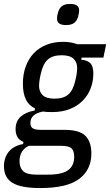

<svg xmlns="http://www.w3.org/2000/svg" viewBox="-39 -742 558 973"><path d="M424 36Q424 118 362.5 164.5Q301 211 165 211Q67 211 24 184.5Q-19 158 -19 100Q-19 58 5 27.5Q29 -3 78 -12L80 -23Q59 -31 49.5 -47.5Q40 -64 40 -87Q40 -128 66 -151Q92 -174 137 -182L138 -193Q77 -220 77 -318Q77 -365 91 -404Q105 -443 131 -471Q157 -499 195 -514.5Q233 -530 281 -530Q304 -530 321.5 -526.5Q339 -523 353 -518H499L485 -450H375L372 -440Q406 -436 420 -420.5Q434 -405 434 -370Q434 -330 420.5 -294.5Q407 -259 380.5 -232Q354 -205 315 -189.5Q276 -174 225 -174Q214 -174 202 -174.5Q190 -175 180 -177Q115 -165 115 -119Q115 -99 127.5 -91.5Q140 -84 167 -84H287Q363 -84 393.5 -54Q424 -24 424 36ZM238 -242Q283 -242 307.5 -263.5Q332 -285 343 -335Q348 -355 350 -371Q352 -387 352 -397Q352 -427 333.5 -444.5Q315 -462 273 -462Q228 -462 203.5 -440.5Q179 -419 168 -369Q163 -349 161 -333Q159 -317 159 -307Q159 -277 177.5 -259.5Q196 -242 238 -242ZM337 53Q337 23 323.5 10Q310 -3 272 -3H107Q60 19 60 75Q60 107 78 125Q96 143 145 143H204Q275 143 306 120.5Q337 98 337 53ZM295 -615Q250 -615 250 -647Q250 -654 251 -661Q252 -668 255 -679Q261 -700 275 -711Q289 -722 317 -722Q362 -722 362 -690Q362 -683 361 -676Q360 -669 357 -658Q351 -637 337 -626Q323 -615 295 -615Z"/></svg>

Font: IBM Plex Sans Cond Text
Style: Italic
Weight: 450
Width: 3
Italic angle: -11°
Designer: Mike Abbink, Paul van der Laan, Pieter van Rosmalen
Foundry: Bold Monday
Version: Version 1.3